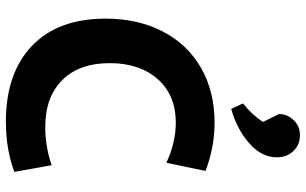

<svg xmlns="http://www.w3.org/2000/svg" viewBox="-208 -790 1011 634"><g transform="rotate(90 297.0 -472.5)"><path d="M41 -316Q41 -423 83.5 -505Q126 -587 204 -631.5Q282 -676 384 -676Q467 -676 544 -646L517 -517Q449 -548 385 -548Q294 -548 241 -488.5Q188 -429 188 -330Q188 -229 244 -173Q300 -117 399 -117Q464 -117 525 -138L547 -15Q474 13 381 13Q221 13 131 -73Q41 -159 41 -316ZM321 -770Q360 -801 382 -836L356 -889Q356 -916 376 -937Q396 -958 426 -958Q457 -958 478 -936.5Q499 -915 499 -882Q499 -831 452 -790Q405 -749 339 -731Z"/></g></svg>

Font: Secular One
Style: Regular
Weight: 400
Designer: Michal Sahar
Foundry: Hagilda
Version: Version 1.000